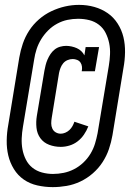

<svg xmlns="http://www.w3.org/2000/svg" viewBox="-20 -735 540 787"><path d="M229 -133Q204 -133 181.5 -141.5Q159 -150 145.5 -168.5Q132 -187 129.5 -211.5Q127 -236 131 -260L162 -445Q164 -456 167 -468Q170 -480 175 -491.5Q180 -503 187 -513.5Q194 -524 204 -532Q214 -540 226.5 -543.5Q239 -547 251 -547Q262 -547 273.5 -544.5Q285 -542 295 -537.5Q305 -533 313 -525.5Q321 -518 326 -508L331 -542H386L369 -443H315Q317 -452 316 -461.5Q315 -471 310 -478.5Q305 -486 296 -489.5Q287 -493 278 -493Q267 -493 256.5 -488.5Q246 -484 239 -475.5Q232 -467 228 -456.5Q224 -446 222 -436L192 -252Q190 -240 190 -229Q190 -218 194.5 -208Q199 -198 208.5 -192.5Q218 -187 229 -187Q238 -187 247.5 -191Q257 -195 264.5 -202Q272 -209 277 -218Q282 -227 285 -236L342 -217Q335 -199 324 -183Q313 -167 298 -155.5Q283 -144 265 -138.5Q247 -133 229 -133ZM196 32Q164 32 133 25Q102 18 77.5 1Q53 -16 37 -42Q21 -68 14 -97.5Q7 -127 7.5 -159.5Q8 -192 14 -224L59 -499Q64 -528 73.5 -556Q83 -584 99.5 -609.5Q116 -635 139.5 -655.5Q163 -676 190.5 -689Q218 -702 246.5 -708.5Q275 -715 304 -715Q337 -715 367 -706.5Q397 -698 421.5 -681Q446 -664 462.5 -638Q479 -612 486 -582.5Q493 -553 492.5 -520.5Q492 -488 486 -456L441 -181Q436 -152 426.5 -124Q417 -96 400.5 -70.5Q384 -45 360.5 -24.5Q337 -4 309.5 9Q282 22 253 27Q224 32 196 32ZM197 -22Q219 -22 241 -26.5Q263 -31 283.5 -41.5Q304 -52 321.5 -68.5Q339 -85 351 -105Q363 -125 369.5 -146.5Q376 -168 380 -189L426 -465Q430 -489 431 -512.5Q432 -536 427.5 -558Q423 -580 413 -600Q403 -620 385.5 -633.5Q368 -647 346 -652.5Q324 -658 300 -658Q278 -658 256.5 -653.5Q235 -649 214.5 -638Q194 -627 177.5 -610.5Q161 -594 149 -574.5Q137 -555 130 -533.5Q123 -512 120 -491L74 -215Q70 -192 69 -168.5Q68 -145 72 -123Q76 -101 86 -81Q96 -61 113 -47.5Q130 -34 152 -28Q174 -22 197 -22Z"/></svg>

Font: Iosevka Slab Semibold
Style: Italic
Weight: 600
Italic angle: -9°
Monospace: yes
Designer: Belleve Invis
Foundry: Belleve Invis
Version: Version 11.1.1; ttfautohint (v1.8.3)